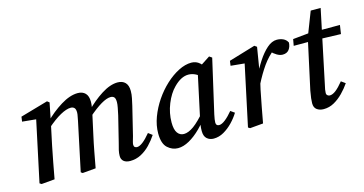

<svg xmlns="http://www.w3.org/2000/svg" viewBox="-65 -837 2124 1120"><g transform="rotate(-15 997.0 -276.5)"><path d="M608 11Q583 11 569 -0.5Q555 -12 555 -33Q555 -50 559 -67.5Q563 -85 570 -110L608 -264Q613 -287 617 -307.5Q621 -328 621 -341Q621 -363 613.5 -371Q606 -379 592 -379Q546 -379 451 -296L454 -333Q502 -383 555.5 -417Q609 -451 654 -451Q683 -451 699.5 -434Q716 -417 716 -383Q716 -362 711.5 -340.5Q707 -319 702 -297L660 -125Q655 -108 651.5 -95.5Q648 -83 648 -76Q648 -66 653.5 -61.5Q659 -57 667 -57Q697 -57 749 -120L773 -102Q754 -73 729 -47Q704 -21 673.5 -5Q643 11 608 11ZM153 0 73 7 62 0 143 -380 170 -363 57 -374 61 -403 228 -451 241 -441 218 -326 190 -194Q180 -145 171 -97Q162 -49 153 0ZM401 0 321 7 311 0 373 -293Q375 -306 378 -319.5Q381 -333 381 -343Q381 -363 373 -371Q365 -379 351 -379Q326 -379 288.5 -358.5Q251 -338 203 -296L206 -333Q254 -382 310 -416.5Q366 -451 413 -451Q442 -451 458.5 -434Q475 -417 475 -383Q475 -369 472.5 -353.5Q470 -338 467 -322L439 -194Q428 -145 419 -97Q410 -49 401 0Z M897 11Q862 11 834 -14.5Q806 -40 806 -102Q806 -150 824.5 -199.5Q843 -249 873.5 -294Q904 -339 942.5 -374.5Q981 -410 1021.5 -430.5Q1062 -451 1099 -451Q1128 -451 1149 -432Q1170 -413 1188 -385L1145 -353Q1128 -367 1107 -377.5Q1086 -388 1064 -388Q1020 -388 975 -342Q942 -309 920 -254.5Q898 -200 898 -143Q898 -100 912.5 -80Q927 -60 951 -60Q978 -60 1011.5 -84Q1045 -108 1094 -166L1102 -143Q1071 -99 1036 -64Q1001 -29 965 -9Q929 11 897 11ZM1112 11Q1088 11 1071.5 -3.5Q1055 -18 1055 -50Q1055 -69 1057.5 -86Q1060 -103 1065 -125L1125 -404L1209 -459L1225 -448L1151 -125Q1144 -93 1144 -77Q1144 -57 1163 -57Q1179 -57 1201 -74.5Q1223 -92 1246 -120L1270 -103Q1253 -75 1228 -49Q1203 -23 1173.5 -6Q1144 11 1112 11Z M1455 -225 1452 -271Q1472 -316 1499 -357.5Q1526 -399 1555.5 -425Q1585 -451 1615 -451Q1636 -451 1653.5 -443Q1671 -435 1680 -417Q1679 -392 1666 -375Q1653 -358 1627 -358Q1611 -358 1593 -368.5Q1575 -379 1558 -397L1547 -408L1592 -406Q1547 -372 1515 -326.5Q1483 -281 1455 -225ZM1321 0 1402 -380 1429 -363 1316 -374 1320 -403 1480 -451 1494 -441 1470 -295 1469 -281 1449 -194Q1439 -145 1430 -97Q1421 -49 1412 0L1332 7Z M1702 -391 1709 -430 1829 -442V-439H1994L1986 -386L1825 -391ZM1728 -114 1794 -417 1851 -564H1911L1819 -126Q1811 -94 1811 -77Q1811 -67 1817.5 -62Q1824 -57 1831 -57Q1848 -57 1868 -72.5Q1888 -88 1914 -120L1939 -102Q1920 -74 1894.5 -48Q1869 -22 1839.5 -5.5Q1810 11 1776 11Q1752 11 1735.5 -1Q1719 -13 1719 -39Q1719 -52 1721 -69.5Q1723 -87 1728 -114Z"/></g></svg>

Font: Lisu Bosa SemiBold
Style: Italic
Weight: 600
Italic angle: -19°
Designer: David Morse, Annie Olsen, Victor Gaultney, Frank Grießhammer (Latin)
Foundry: SIL International
Version: Version 2.000